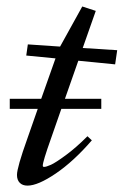

<svg xmlns="http://www.w3.org/2000/svg" viewBox="-20 -565 384 596"><path d="M65.4 11.2Q49.8 11.2 41.3 2.4Q32.7 -6.3 32.7 -22Q32.7 -44.9 64.9 -134.8L97.2 -227.1H10.3V-258.3H107.9L152.3 -383.8L61.5 -392.6L66.4 -427.2L166.5 -420.4L235.4 -544.9L277.3 -531.2L236.8 -416L343.8 -409.2L337.4 -365.2L223.1 -376.5L181.6 -258.3H294.4V-227.1H170.4L138.2 -134.8Q112.8 -63.5 112.8 -50.8Q112.8 -46.9 116.7 -46.9Q123.5 -46.9 138.2 -53.5Q152.8 -60.1 184.3 -83.3Q215.8 -106.4 251.5 -142.1L265.1 -129.4Q208.5 -64 153.1 -26.4Q97.7 11.2 65.4 11.2Z"/></svg>

Font: Elstob 10pt
Style: Italic
Weight: 400
Italic angle: -20°
Designer: Peter S. Baker
Version: Version 1.015